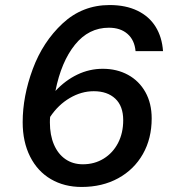

<svg xmlns="http://www.w3.org/2000/svg" viewBox="-20 -730 690 762"><path d="M582 -260Q582 -180 547 -118.5Q512 -57 449 -22.5Q386 12 304 12Q235 12 182 -19Q129 -50 99.5 -108.5Q70 -167 70 -245Q70 -348 110 -456Q150 -564 228.5 -637Q307 -710 415 -710Q479 -710 525.5 -687.5Q572 -665 597.5 -624Q623 -583 627 -527H518Q514 -571 486 -595.5Q458 -620 412 -620Q332 -620 277.5 -552.5Q223 -485 200 -369Q239 -411 287 -434Q335 -457 388 -457Q444 -457 488 -433Q532 -409 557 -364.5Q582 -320 582 -260ZM178 -244Q178 -194 194 -156.5Q210 -119 239.5 -98.5Q269 -78 309 -78Q355 -78 391.5 -100.5Q428 -123 448.5 -162.5Q469 -202 469 -253Q469 -309 437.5 -338.5Q406 -368 352 -368Q303 -368 257 -341Q211 -314 179 -266Q178 -258 178 -244Z"/></svg>

Font: Azeret Mono
Style: Italic
Weight: 400
Italic angle: -12°
Designer: Martin Vácha
Foundry: Displaay
Version: Version 1.000; Glyphs 3.0.3, build 3074